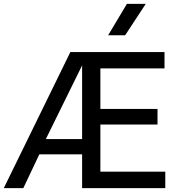

<svg xmlns="http://www.w3.org/2000/svg" viewBox="-36 -968 940 988"><path d="M-16.5 0 326 -700H810.5V-616H480.5V-407.5H774.5V-327H480.5V-84.5H814.5V0H386.5V-174H166.5L84 0ZM200 -252.5H386.5V-631.5ZM520.5 -786.5 617 -948H714L608 -786.5Z"/></svg>

Font: Geologica Roman Light
Style: Regular
Weight: 300
Designer: Sindre Bremnes, Frode Helland
Foundry: Monokrom Skriftforlag AS
Version: Version 1.010;gftools[0.9.28]